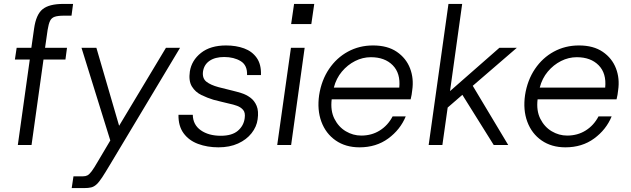

<svg xmlns="http://www.w3.org/2000/svg" viewBox="-20 -740 3220 980"><path d="M71 0 132 -436H56L65 -496H140L154 -594Q164 -666 197.5 -693Q231 -720 303 -720H353L345 -660H306Q276 -660 259.5 -654.5Q243 -649 235.5 -633.5Q228 -618 223 -587L210 -496H322L314 -436H202L141 0Z M346 220 355 160H403Q417 160 426.5 155Q436 150 448 134Q460 118 479 85L543 -23L396 -496H472L588 -98L827 -496H899L543 98Q518 140 502 164.5Q486 189 473 201Q460 213 445.5 216.5Q431 220 410 220Z M1095 12Q1038 12 991 -5.5Q944 -23 917 -60Q890 -97 891 -154H964Q965 -103 1005 -75Q1045 -47 1107 -47Q1164 -47 1194 -72.5Q1224 -98 1229 -137Q1233 -165 1221 -179Q1209 -193 1189.5 -200Q1170 -207 1150 -211Q1128 -216 1108.5 -221Q1089 -226 1069 -231Q1039 -240 1008 -255Q977 -270 959.5 -298.5Q942 -327 949 -375Q958 -432 1006 -470Q1054 -508 1134 -508Q1185 -508 1226 -493Q1267 -478 1290.5 -444.5Q1314 -411 1312 -357H1241Q1243 -407 1208.5 -428Q1174 -449 1124 -449Q1078 -449 1049.5 -429.5Q1021 -410 1016 -374Q1012 -340 1033.5 -323Q1055 -306 1096 -295Q1115 -290 1134 -285.5Q1153 -281 1168 -277Q1189 -272 1213 -264.5Q1237 -257 1258 -241.5Q1279 -226 1290 -199.5Q1301 -173 1295 -131Q1290 -93 1264 -60Q1238 -27 1195 -7.5Q1152 12 1095 12Z M1466 -617 1481 -720H1584L1569 -617ZM1395 0 1465 -496H1535L1466 0Z M1815 12Q1744 12 1693.5 -23Q1643 -58 1620.5 -118.5Q1598 -179 1609 -255Q1621 -331 1659.5 -388Q1698 -445 1756 -476.5Q1814 -508 1884 -508Q1958 -508 2005.5 -475.5Q2053 -443 2073 -391Q2093 -339 2084 -279Q2083 -267 2081 -256.5Q2079 -246 2076 -233H1673Q1666 -175 1687 -133.5Q1708 -92 1745 -70Q1782 -48 1824 -48Q1877 -48 1918.5 -74Q1960 -100 1984 -146H2051Q2023 -78 1961.5 -33Q1900 12 1815 12ZM1873 -448Q1831 -448 1792.5 -428.5Q1754 -409 1725 -374.5Q1696 -340 1684 -293H2018Q2025 -366 1984.5 -407Q1944 -448 1873 -448Z M2168 0 2269 -720H2339L2277 -275L2529 -496H2618L2393 -302L2574 0H2500L2340 -256L2265 -191L2238 0Z M2866 12Q2795 12 2744.5 -23Q2694 -58 2671.5 -118.5Q2649 -179 2660 -255Q2672 -331 2710.5 -388Q2749 -445 2807 -476.5Q2865 -508 2935 -508Q3009 -508 3056.5 -475.5Q3104 -443 3124 -391Q3144 -339 3135 -279Q3134 -267 3132 -256.5Q3130 -246 3127 -233H2724Q2717 -175 2738 -133.5Q2759 -92 2796 -70Q2833 -48 2875 -48Q2928 -48 2969.5 -74Q3011 -100 3035 -146H3102Q3074 -78 3012.5 -33Q2951 12 2866 12ZM2924 -448Q2882 -448 2843.5 -428.5Q2805 -409 2776 -374.5Q2747 -340 2735 -293H3069Q3076 -366 3035.5 -407Q2995 -448 2924 -448Z"/></svg>

Font: Host Grotesk Light
Style: Italic
Weight: 300
Italic angle: -8°
Designer: Doğukan Karapınar based on Poppins by Indian Type Foundry, Jonny Pinhorn
Foundry: Element Type
Version: Version 1.001; ttfautohint (v1.8.4.7-5d5b)